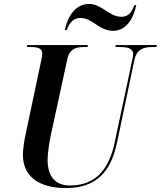

<svg xmlns="http://www.w3.org/2000/svg" viewBox="-20 -942 814 972"><path d="M552 -786C621 -786 656 -850 670 -916H660C648 -883 632 -857 595 -857C531 -857 497 -922 430 -922C361 -922 322 -857 308 -790H318C328 -817 346 -851 387 -851C449 -851 481 -786 552 -786ZM314 10C468 10 541 -73 572 -218L660 -637C672 -696 710 -704 754 -704H772L774 -714H566L564 -704H581C623 -704 654 -699 654 -668C654 -662 652 -648 649 -636L561 -223C533 -88 467 -3 334 -3C260 -3 221 -48 221 -133C221 -168 229 -215 236 -252L320 -639C331 -696 366 -704 407 -704H423L425 -714H118L116 -704H130C169 -704 194 -699 194 -671C194 -662 191 -646 187 -628L108 -254C102 -227 96 -182 96 -159C96 -51 173 10 314 10Z"/></svg>

Font: Noto Serif Display SemiCondensed SemiBold
Style: Italic
Weight: 600
Width: 4
Italic angle: -12°
Designer: Monotype Design Team
Foundry: Monotype Imaging Inc.
Version: Version 2.009